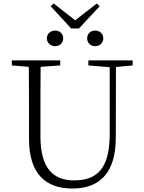

<svg xmlns="http://www.w3.org/2000/svg" viewBox="-20 -1071 828 1106"><path d="M297 -805C323 -805 344 -823 344 -850C344 -878 323 -895 297 -895C273 -895 250 -878 250 -850C250 -823 273 -805 297 -805ZM528 -805C553 -805 575 -823 575 -850C575 -878 553 -895 528 -895C503 -895 482 -878 482 -850C482 -823 503 -805 528 -805ZM289 -1051 272 -1035 390 -907H435L554 -1035L538 -1051L413 -954ZM489 -694 612 -684V-303C612 -109 548 -32 407 -32C288 -32 213 -99 213 -286V-387C213 -489 213 -588 214 -686L327 -694V-723H48V-694L146 -686C147 -587 147 -488 147 -387V-271C147 -67 246 15 397 15C559 15 647 -81 647 -278L648 -685L744 -694V-723H489Z"/></svg>

Font: Noto Serif TC ExtraLight
Style: Regular
Weight: 200
Designer: Ryoko NISHIZUKA 西塚涼子 (kana & ideographs); Frank Grießhammer (Latin, Greek & Cyrillic); Wenlong ZHANG 张文龙 (bopomofo); San
Foundry: Adobe
Version: Version 2.001;hotconv 1.1.0;makeotfexe 2.6.0